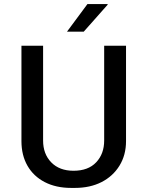

<svg xmlns="http://www.w3.org/2000/svg" viewBox="-20 -910 722 940"><path d="M328 10Q254 10 199 -18.5Q144 -47 114.5 -98.5Q85 -150 85 -219V-686H191V-222Q191 -156 231 -115Q271 -74 340 -74Q412 -74 451 -115.5Q490 -157 490 -222V-686H597V-219Q597 -151 565 -99Q533 -47 477 -18.5Q421 10 347 10ZM308 -755 408 -890H507V-887L390 -755Z"/></svg>

Font: Chivo Medium
Style: Regular
Weight: 400
Version: Version 2.002